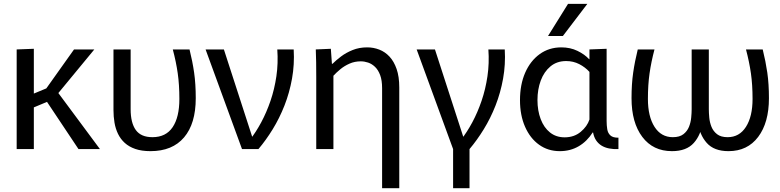

<svg xmlns="http://www.w3.org/2000/svg" viewBox="-20 -778 4071 1002"><path d="M67 -520 156.6 -523.4V-289.7L236.3 -322.7L203.6 -291.2L366.3 -520H472.3L265.2 -268.9L265.4 -318.2L501.5 0H389.6L203.8 -278.6L245.9 -254.9L156.6 -217.6V0H67Z M765.4 10.8Q879.6 10.8 940.6 -61Q1001.6 -132.8 1001.6 -265.6Q1001.6 -339.7 993.1 -398.9Q984.6 -458.1 969.1 -520H881.8Q899.1 -455.1 907.6 -395.2Q916.1 -335.3 916.1 -261.7Q916.1 -166.4 881 -114.3Q845.9 -62.1 775.6 -62.1Q715.7 -62.1 688.7 -99.5Q661.8 -136.9 661.8 -207.8V-520H572.2V-203.5Q572.2 -169.8 577.5 -138.1Q582.9 -106.3 596 -79.2Q609.2 -52.1 631.2 -32.1Q653.3 -12 686.3 -0.6Q719.3 10.8 765.4 10.8Z M1052.9 -520H1148.4L1301.3 -48.3H1284.2Q1315.5 -87.9 1343.2 -139.5Q1370.9 -191.1 1391.7 -251.7Q1412.4 -312.3 1422.4 -380.1Q1432.3 -447.9 1427.1 -520H1512.7Q1517.3 -441.7 1504 -367.7Q1490.7 -293.8 1464.6 -227.3Q1438.4 -160.8 1403.1 -103.4Q1367.7 -45.9 1328.7 0H1243Z M1630.4 -375.5Q1630.4 -417.7 1629.9 -452.7Q1629.4 -487.7 1628 -520L1706.6 -523.4L1712.2 -445.2H1715.4Q1733.2 -463.1 1759.6 -483.1Q1785.9 -503.1 1820.3 -516.9Q1854.6 -530.8 1896.1 -530.8Q1929.3 -530.8 1959.4 -519.1Q1989.6 -507.4 2012.8 -482.5Q2036.1 -457.5 2049.9 -417.7Q2063.7 -377.9 2063.7 -321.7V204H1974.1V-317.7Q1974.1 -358.9 1963.9 -386.1Q1953.7 -413.2 1937.2 -429Q1920.7 -444.8 1901.2 -451.4Q1881.6 -457.9 1862.9 -457.9Q1830.8 -457.9 1804 -445.9Q1777.1 -434 1756.1 -416.6Q1735.1 -399.2 1720 -382.7V0H1630.4Z M2154.4 -520H2249.9L2402.8 -48.3H2385.8Q2417.1 -87.9 2444.8 -139.5Q2472.5 -191.1 2493.2 -251.7Q2513.9 -312.3 2523.9 -380.1Q2533.9 -447.9 2528.7 -520H2614.2Q2618.8 -441.7 2605.5 -367.7Q2592.2 -293.8 2566.1 -227.3Q2540 -160.8 2504.6 -103.4Q2469.2 -45.9 2430.3 0H2344.6ZM2344.6 204V-23.4H2430.3V204Z M2901.4 10.8Q2839.8 10.8 2793.2 -22.8Q2746.5 -56.4 2720.1 -116.5Q2693.7 -176.6 2693.7 -255.2Q2693.7 -336.6 2720.7 -398.4Q2747.7 -460.2 2796.4 -495.5Q2845.2 -530.8 2909.4 -530.8Q2955.9 -530.8 2993.7 -512.5Q3031.5 -494.2 3054.2 -469.2H3056.2V-520L3145.8 -523.4V-146.4Q3145.8 -123.4 3149.1 -103.4Q3152.3 -83.3 3165.6 -71.2Q3178.8 -59 3207.5 -59.4V0Q3181.1 1.2 3158.6 -3.3Q3136.1 -7.8 3119.2 -18.2Q3102.3 -28.7 3090.9 -45.6Q3079.6 -62.6 3075.1 -86.7H3073.1Q3043.4 -40 2999.9 -14.6Q2956.3 10.8 2901.4 10.8ZM2926.7 -61.3Q2976.3 -61.3 3010.4 -89.8Q3044.6 -118.3 3056.2 -154.3V-402.8Q3034.4 -427.1 3003.1 -443.3Q2971.7 -459.4 2934.7 -459.4Q2886.3 -459.4 2852.8 -431.6Q2819.3 -403.7 2802.1 -357.7Q2784.9 -311.6 2784.9 -255.9Q2784.9 -200.5 2801.8 -156.2Q2818.7 -111.8 2850.4 -86.6Q2882.1 -61.3 2926.7 -61.3ZM2839.9 -590 2944.4 -757.8H3045.2L2917.4 -590Z M3486.6 10.8Q3388.1 10.8 3332 -63.6Q3275.8 -138 3275.8 -265.6Q3275.8 -339.7 3284.4 -398.9Q3292.9 -458.1 3308.3 -520H3395.6Q3378.4 -455.1 3369.9 -395.2Q3361.3 -335.3 3361.3 -261.7Q3361.3 -170.1 3395.8 -116.1Q3430.2 -62.1 3491.3 -62.1Q3526.4 -62.1 3546.3 -77.5Q3566.2 -92.9 3575.6 -116Q3584.9 -139.2 3587.2 -164.2Q3589.6 -189.2 3589.6 -207.8V-520H3679.2V-207.8Q3679.2 -189.2 3681.5 -164.2Q3683.8 -139.2 3693.1 -116Q3702.5 -92.9 3722.4 -77.5Q3742.3 -62.1 3777.4 -62.1Q3838.6 -62.1 3873 -116.1Q3907.4 -170.1 3907.4 -261.7Q3907.4 -335.3 3898.9 -395.2Q3890.3 -455.1 3873.1 -520H3960.4Q3975.8 -458.1 3984.4 -398.9Q3992.9 -339.7 3992.9 -265.6Q3992.9 -138 3936.8 -63.6Q3880.6 10.8 3782.1 10.8Q3706.3 10.8 3668.3 -32.2Q3630.3 -75.2 3622.3 -140.3H3646.4Q3639 -75.2 3600.9 -32.2Q3562.8 10.8 3486.6 10.8Z"/></svg>

Font: Murecho Thin
Style: Regular
Weight: 100
Designer: Neil Summerour
Foundry: Positype
Version: Version 1.010